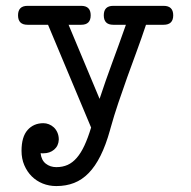

<svg xmlns="http://www.w3.org/2000/svg" viewBox="-20 -441 642 644"><path d="M469.7 -357.9Q455.1 -314 439 -270.3Q422.9 -226.6 407.2 -183.1Q391.6 -139.6 377 -96.2Q362.3 -52.7 350.1 -8.8Q350.1 -8.8 349.1 -4.9Q335 45.9 317.1 81.5Q299.3 117.2 277.3 139.6Q255.4 162.1 228.5 172.6Q201.7 183.1 168.9 183.1Q144.5 183.1 123.3 174.6Q102.1 166 86.4 150.4Q70.8 134.8 61.5 113Q52.2 91.3 52.2 64.9Q52.2 18.1 72.5 -4.9Q92.8 -27.8 125.5 -27.8Q134.8 -27.8 144 -24.2Q153.3 -20.5 160.6 -13.7Q168 -6.8 172.6 3.7Q177.2 14.2 177.2 27.3Q176.3 48.3 161.6 60.8Q147 73.2 125.5 73.2Q123 73.2 120.8 73.2Q118.7 73.2 116.2 72.8Q118.7 96.2 133.5 107.9Q148.4 119.6 168.9 119.6Q189.9 119.6 206.8 112.1Q223.6 104.5 237.5 88.4Q251.5 72.3 263.2 47.1Q274.9 22 285.6 -13.2L141.1 -357.9H72.3Q40.5 -357.9 40.5 -389.6Q40.5 -421.4 72.3 -421.4H252.4Q284.2 -421.4 284.2 -389.6Q284.2 -357.9 252.4 -357.9H210L314 -109.4Q324.2 -140.6 334.7 -170.4Q345.2 -200.2 356.2 -230.2Q367.2 -260.3 378.7 -291.7Q390.1 -323.2 402.3 -357.9H359.9Q328.1 -357.9 328.1 -389.6Q328.1 -421.4 359.9 -421.4H528.8Q561 -421.4 561 -389.6Q561 -357.9 528.8 -357.9Z"/></svg>

Font: Erica Type
Style: Regular
Weight: 400
Designer: Peter Wiegel
Foundry: Peter Wiegel
Version: Version 1.000 2010 initial release